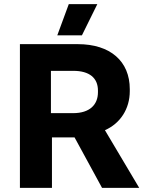

<svg xmlns="http://www.w3.org/2000/svg" viewBox="-20 -915 713 935"><path d="M454 -895H315L259 -743H379ZM77 0H233V-246H343L477 0H658L491 -281C566 -314 612 -385 612 -471V-481C612 -617 517 -700 359 -700H77ZM228 -364V-570H337C416 -570 457 -535 457 -474V-466C457 -405 417 -364 336 -364Z"/></svg>

Font: Fixel Display Bold
Style: Bold
Weight: 700
Designer: AlfaBravo + MacPaw
Foundry: Kyrylo Tkachov, Marchela Mozhyna, Serhii Makarenko, Maria Weinstein, Zakhar Kryvoshyya
Version: Version 1.211